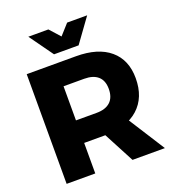

<svg xmlns="http://www.w3.org/2000/svg" viewBox="-159 -1031 1043 1153"><g transform="rotate(-20 362.0 -454.5)"><path d="M383 -701Q523 -701 599 -636.5Q675 -572 675 -455Q675 -332 599 -263.5Q523 -195 383 -195H251V0H68V-701ZM383 -339Q440 -339 470.5 -367Q501 -395 501 -450Q501 -503 470.5 -530Q440 -557 383 -557H251V-339ZM351 -262H529L696 0H489ZM420 -757H263L154 -909H282L388 -791H296L402 -909H530Z"/></g></svg>

Font: Alexandria
Style: Bold
Weight: 700
Designer: Mohamed Gaber
Foundry: Kief Type Foundry
Version: Version 5.100